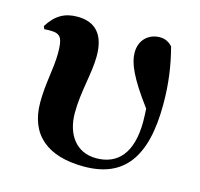

<svg xmlns="http://www.w3.org/2000/svg" viewBox="-89 -658 801 770"><g transform="rotate(15 311.5 -273.0)"><path d="M27 -474C31 -475 48 -475 52 -475C96 -475 105 -457 105 -395C105 -331 87 -267 87 -187C87 -51 173 17 322 17C486 17 566 -83 566 -307C566 -393 555 -467 536 -539C522 -554 506 -563 484 -563C438 -563 401 -531 401 -478C401 -434 425 -378 504 -272C505 -254 506 -235 506 -219C506 -86 449 -28 361 -28C278 -28 232 -93 232 -182C232 -271 258 -352 258 -424C258 -512 219 -557 143 -557C91 -557 54 -537 22 -486Z"/></g></svg>

Font: Noto Serif TC Black
Style: Regular
Weight: 900
Version: Version 1.001;PS 1.001;hotconv 16.6.54;makeotf.lib2.5.65590